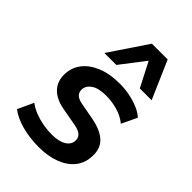

<svg xmlns="http://www.w3.org/2000/svg" viewBox="-225 -858 965 965"><g transform="rotate(45 257.5 -375.0)"><path d="M235 10Q171 10 115 -5Q59 -20 23 -48L62 -132Q86 -114 115 -103Q144 -92 175 -86.5Q206 -81 236 -81Q286 -81 314 -98Q342 -115 343 -143Q344 -164 330.5 -177Q317 -190 287 -196L188 -214Q127 -225 96 -259Q65 -293 68 -346Q70 -390 97 -425.5Q124 -461 175 -482.5Q226 -504 299 -504Q333 -504 367 -497.5Q401 -491 431.5 -478.5Q462 -466 483 -447L444 -365Q414 -390 373.5 -401.5Q333 -413 292 -413Q240 -413 212.5 -395Q185 -377 183 -349Q182 -329 194.5 -316Q207 -303 235 -298L331 -280Q398 -266 430 -233.5Q462 -201 458 -146Q456 -98 428 -63Q400 -28 350 -9Q300 10 235 10ZM134 -558 270 -760H382L470 -558H386L319 -688L219 -558Z"/></g></svg>

Font: Nunito Sans 10pt
Style: Bold Italic
Weight: 700
Italic angle: -9°
Designer: Vernon Adams
Foundry: Vernon Adams
Version: Version 3.101;gftools[0.9.27]